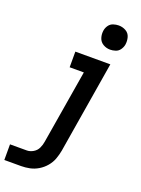

<svg xmlns="http://www.w3.org/2000/svg" viewBox="-215 -837 824 1119"><g transform="rotate(20 196.5 -277.5)"><path d="M-39 205H65Q91 205 118 199.5Q145 194 170 179Q195 164 214 141.5Q233 119 242.5 93Q252 67 257 40L351 -530H134V-433H222L146 24Q143 45 133.5 65Q124 85 104.5 96.5Q85 108 65 108H-39ZM320 -610Q336 -610 353 -615.5Q370 -621 380.5 -636Q391 -651 394 -667Q398 -691 391.5 -714Q385 -737 364.5 -748.5Q344 -760 320 -760Q304 -760 287 -754.5Q270 -749 259.5 -734.5Q249 -720 246 -703Q242 -679 249 -656.5Q256 -634 276 -622Q296 -610 320 -610Z"/></g></svg>

Font: Iosevka Sparkle SmBdObl
Style: Regular
Weight: 600
Italic angle: -9°
Designer: Belleve Invis
Foundry: Belleve Invis
Version: Version 4.5.0; ttfautohint (v1.8.3)